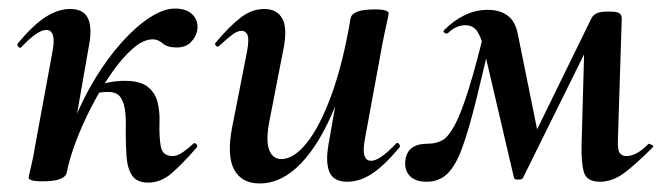

<svg xmlns="http://www.w3.org/2000/svg" viewBox="-20 -416 1562 449"><path d="M136 -12 118 -14Q129 -73 151.5 -129.5Q174 -186 203.5 -234Q233 -282 266 -318.5Q299 -355 331 -375.5Q363 -396 389 -396Q418 -396 431.5 -380.5Q445 -365 441 -344Q438 -329 426 -317Q414 -305 393 -305Q371 -305 360.5 -314.5Q350 -324 337 -324Q315 -324 290 -302Q265 -280 240.5 -244.5Q216 -209 194.5 -167.5Q173 -126 157.5 -85Q142 -44 136 -12ZM80 8Q61 8 54 5.5Q47 3 47 0Q47 -4 52.5 -26Q58 -48 62 -74L103 -297Q112 -346 88 -346Q78 -346 63.5 -336Q49 -326 30 -306Q27 -302 23 -306.5Q19 -311 22 -315Q58 -358 87 -376.5Q116 -395 144 -395Q176 -395 186 -372.5Q196 -350 188 -309L136 -12Q131 8 80 8ZM327 11Q300 11 289 -5.5Q278 -22 276 -49.5Q274 -77 274 -109Q275 -132 273 -153Q271 -174 262.5 -187.5Q254 -201 232 -201Q219 -201 205 -198L200 -212Q217 -220 235.5 -223.5Q254 -227 271 -227Q308 -227 325.5 -213Q343 -199 348.5 -177Q354 -155 353 -130Q352 -96 356 -73.5Q360 -51 384 -51Q395 -51 409 -61Q423 -71 432 -80Q435 -83 439 -79Q443 -75 440 -71Q406 -32 381 -10.5Q356 11 327 11Z M587 13Q545 13 527.5 -19.5Q510 -52 523 -119L558 -297Q563 -326 558.5 -335Q554 -344 545 -344Q535 -344 522 -334Q509 -324 493 -309Q489 -305 485 -309Q481 -313 485 -317Q517 -355 543 -375Q569 -395 598 -395Q628 -395 640.5 -372Q653 -349 642 -297L611 -138Q601 -90 609 -67Q617 -44 638 -44Q667 -44 697.5 -82Q728 -120 755 -193.5Q782 -267 800 -374L818 -373Q799 -255 764 -168Q729 -81 684 -34Q639 13 587 13ZM792 9Q760 9 750.5 -13.5Q741 -36 748 -77L800 -374Q805 -394 856 -394Q876 -394 882.5 -391Q889 -388 889 -386Q889 -382 884 -360Q879 -338 874 -312L833 -89Q824 -40 848 -40Q858 -40 872.5 -50Q887 -60 906 -80Q909 -84 913 -79.5Q917 -75 914 -71Q878 -28 849.5 -9.5Q821 9 792 9Z M1383 9Q1352 9 1345.5 -13.5Q1339 -36 1340 -77L1347 -327L1384 -366L1203 0Q1201 4 1192 4Q1183 4 1182 0L1111 -304Q1105 -330 1095.5 -343.5Q1086 -357 1068 -357Q1058 -357 1047.5 -352.5Q1037 -348 1028 -339Q1025 -336 1020 -339Q1015 -342 1019 -346Q1041 -368 1066.5 -380.5Q1092 -393 1121 -393Q1148 -393 1166.5 -380Q1185 -367 1191 -336L1240 -94L1200 -40L1363 -373Q1367 -381 1375.5 -385Q1384 -389 1403 -389Q1423 -389 1428.5 -385Q1434 -381 1434 -373L1425 -89Q1424 -65 1429.5 -58Q1435 -51 1445 -51Q1456 -51 1468.5 -57.5Q1481 -64 1497 -80Q1497 -80 1503.5 -77.5Q1510 -75 1506 -71Q1466 -31 1439 -11Q1412 9 1383 9ZM978 9Q950 9 937.5 -5.5Q925 -20 928 -41Q930 -60 943 -70Q956 -80 982 -80Q999 -80 1013.5 -87.5Q1028 -95 1043 -122.5Q1058 -150 1076 -207.5Q1094 -265 1118 -365L1136 -361Q1112 -257 1094.5 -186Q1077 -115 1061.5 -72Q1046 -29 1026.5 -10Q1007 9 978 9Z"/></svg>

Font: Cormorant Garamond Light
Style: Italic
Weight: 300
Italic angle: -10°
Designer: Christian Thalmann (Catharsis Fonts)
Foundry: Catharsis Fonts
Version: Version 4.001